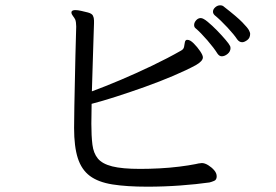

<svg xmlns="http://www.w3.org/2000/svg" viewBox="-20 -711 1040 723"><path d="M892 -552Q881 -552 873 -563Q862 -580 836.5 -607.5Q811 -635 788 -654Q782 -660 782 -667Q782 -676 790.5 -683.5Q799 -691 809 -691Q818 -691 823 -686Q872 -648 892.5 -627Q913 -606 917.5 -597Q922 -588 922 -584Q922 -568 911 -560Q900 -552 892 -552ZM686 -561Q696 -561 709.5 -547.5Q723 -534 733.5 -518.5Q744 -503 744 -495Q744 -481 718 -466Q683 -447 632.5 -425.5Q582 -404 526 -384Q470 -364 417 -347Q364 -330 325 -320Q325 -300 324.5 -281Q324 -262 324 -245Q324 -199 328 -166.5Q332 -134 348.5 -114Q365 -94 402.5 -84.5Q440 -75 508 -75Q542 -75 580.5 -77Q619 -79 655 -83.5Q691 -88 716 -93Q719 -94 727.5 -95.5Q736 -97 740 -97Q751 -97 764 -89Q777 -81 786.5 -70Q796 -59 796 -47Q796 -34 786.5 -30Q777 -26 769 -24Q720 -17 658.5 -12.5Q597 -8 535 -8Q457 -8 403.5 -16.5Q350 -25 318.5 -48.5Q287 -72 273 -115.5Q259 -159 259 -229Q259 -264 260 -311Q261 -358 262 -407.5Q263 -457 264 -501Q265 -545 266 -575Q267 -605 267 -611Q267 -618 266 -626Q265 -634 263 -638Q260 -644 254.5 -651Q249 -658 249 -664Q249 -667 250 -668Q253 -673 264 -673Q273 -673 286 -670Q299 -667 311 -664Q326 -660 330 -652Q334 -644 334 -634V-623Q334 -617 332.5 -578Q331 -539 329.5 -482.5Q328 -426 326 -367Q375 -385 434 -410Q493 -435 552.5 -463.5Q612 -492 661 -520Q671 -525 673 -534Q675 -543 676 -551Q677 -559 683 -561ZM848 -530Q848 -517 837 -508Q826 -499 815 -499Q806 -499 799 -509Q786 -530 761 -559Q736 -588 716 -605Q711 -609 711 -617Q711 -626 718.5 -634.5Q726 -643 736 -643Q745 -643 762 -629Q779 -615 797.5 -596Q816 -577 829.5 -561Q843 -545 845 -540Q848 -536 848 -530Z"/></svg>

Font: Moon Stars Kai T
Style: Regular
Weight: 400
Designer: GuiWonder
Version: Version 1.101